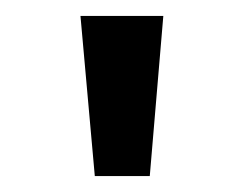

<svg xmlns="http://www.w3.org/2000/svg" viewBox="-20 -696 307 241"><path d="M99 -475 81 -676H185L168 -475Z"/></svg>

Font: Maven Pro SemiBold
Style: Regular
Weight: 600
Designer: Joe Prince
Foundry: Joe Prince
Version: Version 2.103